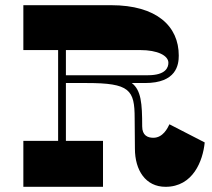

<svg xmlns="http://www.w3.org/2000/svg" viewBox="-20 -720 819 740"><path d="M633 -241C626 -226 608 -189 571 -189C549 -189 528 -198 528 -233C528 -322 524 -372 488 -400H539C660 -400 669 -470 669 -506C669 -619 584 -700 408 -700H70V-527H204V-177H70V0H377V-177H234V-400H314C480 -400 499 -374 499 -264L500 -147C500 -64 541 0 618 0C724 0 762 -100 769 -171ZM234 -430V-527H521C587 -527 629 -506 629 -478C629 -461 620 -430 550 -430Z"/></svg>

Font: Space Cowgirl Black
Style: Regular
Weight: 900
Designer: Valery Marier
Foundry: Valery Marier
Version: Version 1.000;hotconv 1.0.109;makeotfexe 2.5.65596